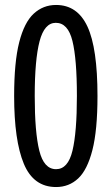

<svg xmlns="http://www.w3.org/2000/svg" viewBox="-20 -744 451 774"><path d="M206 10Q115 10 76 -84Q37 -178 37 -357Q37 -494 57.5 -574Q78 -654 116 -689Q154 -724 206 -724Q292 -724 332.5 -637Q373 -550 373 -357Q373 -219 352.5 -139Q332 -59 295 -24.5Q258 10 206 10ZM206 -62Q254 -62 272 -136Q290 -210 290 -357Q290 -506 272 -579Q254 -652 205 -652Q159 -652 139.5 -577.5Q120 -503 120 -357Q120 -211 138.5 -136.5Q157 -62 206 -62Z"/></svg>

Font: Noto Sans Bengali UI ExtraCondensed
Style: Regular
Weight: 400
Width: 2
Designer: Jelle Bosma - Monotype Design Team
Foundry: Monotype Imaging Inc.
Version: Version 2.003; ttfautohint (v1.8.4.7-5d5b)